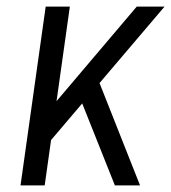

<svg xmlns="http://www.w3.org/2000/svg" viewBox="-20 -560 517 580"><path d="M86 -178 393 -540H477L102 -99ZM118 -540H191L115 0H42ZM215 -281 272 -331 403 0H327Z"/></svg>

Font: Pathway Extreme SemiCondensed Light
Style: Italic
Weight: 300
Width: 4
Italic angle: -8°
Version: Version 1.001;gftools[0.9.26]